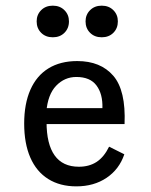

<svg xmlns="http://www.w3.org/2000/svg" viewBox="-20 -640 528 671"><path d="M64.5 -208.1Q64.5 -277.4 86.3 -326.6Q108.1 -375.8 149.6 -401.2Q191.1 -426.6 250 -426.6Q331.5 -426.6 375.8 -375.4Q420.2 -324.2 415.3 -206.5H112.9L112.1 -262.1H337.9Q339.5 -311.3 317.3 -341.1Q295.2 -371 246.8 -371Q205.6 -371 176.2 -340.3Q146.8 -309.7 141.9 -248.4L144.4 -245.2Q142.7 -229 142.7 -213.7Q142.7 -136.3 171 -96.8Q199.2 -57.3 255.6 -57.3Q291.9 -57.3 317.7 -74.2Q343.5 -91.1 361.3 -127.4L414.5 -100.8Q396.8 -48.4 352.4 -18.5Q308.1 11.3 246.8 11.3Q189.5 11.3 148.4 -14.5Q107.3 -40.3 85.9 -89.5Q64.5 -138.7 64.5 -208.1ZM279 -565.3Q279 -588.7 294.8 -604.4Q310.5 -620.2 335.5 -620.2Q360.5 -620.2 376.2 -604.4Q391.9 -588.7 391.9 -565.3Q391.9 -541.1 376.2 -525.4Q360.5 -509.7 335.5 -509.7Q310.5 -509.7 294.8 -525.4Q279 -541.1 279 -565.3ZM108.1 -565.3Q108.1 -588.7 123.8 -604.4Q139.5 -620.2 164.5 -620.2Q189.5 -620.2 205.2 -604.4Q221 -588.7 221 -565.3Q221 -541.1 205.2 -525.4Q189.5 -509.7 164.5 -509.7Q139.5 -509.7 123.8 -525.4Q108.1 -541.1 108.1 -565.3Z"/></svg>

Font: Playfair Micro SmCond SmLight
Style: Regular
Weight: 360
Width: 4
Designer: Claus Eggers Sørensen
Foundry: Claus Eggers Sørensen
Version: Version 2.100;Glyphs 3.2 (3219)